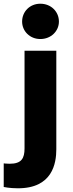

<svg xmlns="http://www.w3.org/2000/svg" viewBox="-61 -803 391 1033"><path d="M156 -593C214 -593 256 -636 256 -687C256 -740 214 -783 156 -783C99 -783 58 -740 58 -687C58 -636 99 -593 156 -593ZM34 210C221 211 242 76 242 0V-530H71V-5C71 49 55 78 -9 78C-25 78 -41 76 -41 76V203C-41 203 -9 210 34 210Z"/></svg>

Font: Be Vietnam Pro ExtraBold
Style: Regular
Weight: 800
Designer: Lam Bao, Tony Le, Vietanh Nguyen
Foundry: Yellow Type Foundry
Version: Version 1.002